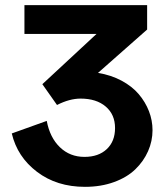

<svg xmlns="http://www.w3.org/2000/svg" viewBox="-20 -722 640 748"><path d="M293.9 -337.9Q251 -337.9 202.1 -313L145 -394L356 -589.8H75.2V-702.1H553.2V-606.9L361.8 -438Q412.6 -429.7 453.6 -407.7Q494.6 -385.7 520.5 -355.2Q546.4 -324.7 560.3 -288.8Q574.2 -252.9 574.2 -214.8Q574.2 -172.4 556.9 -133.1Q539.6 -93.8 507.3 -62.5Q475.1 -31.2 424.3 -12.7Q373.5 5.9 311 5.9Q201.2 5.9 124.3 -52.5Q47.4 -110.8 25.9 -202.1L162.1 -251Q174.3 -186 213.4 -148.4Q252.4 -110.8 309.1 -110.8Q363.8 -110.8 396 -141.1Q428.2 -171.4 428.2 -223.1Q428.2 -275.9 391.8 -306.9Q355.5 -337.9 293.9 -337.9Z"/></svg>

Font: LT Superior
Style: Bold
Weight: 400
Designer: Daniel Lyons
Foundry: LyonsType
Version: Version 1.000